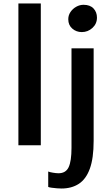

<svg xmlns="http://www.w3.org/2000/svg" viewBox="-20 -833 634 1101"><path d="M85.5 0V-813H214V0ZM256.5 239V150.5Q264 154 283 157.2Q302 160.5 315.5 160.5Q357.5 160.5 373.8 125.5Q390 90.5 390 15V-556H517V-25.5Q517 74.5 495.2 134.2Q473.5 194 432.2 221Q391 248 332.5 248Q323 248 306.8 246.8Q290.5 245.5 276 243.5Q261.5 241.5 256.5 239ZM449 -649Q417.5 -649 394.5 -669Q371.5 -689 371.5 -722.5Q371.5 -745.5 384.2 -764.2Q397 -783 417 -794.2Q437 -805.5 459 -805.5Q496.5 -805.5 516.2 -784.5Q536 -763.5 536 -732Q536 -696.5 510 -672.8Q484 -649 449 -649Z"/></svg>

Font: Merriweather Sans Medium
Style: Regular
Weight: 500
Designer: Eben Sorkin
Foundry: Eben Sorkin
Version: Version 2.001